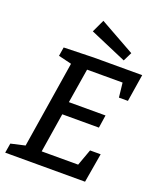

<svg xmlns="http://www.w3.org/2000/svg" viewBox="-165 -1022 933 1123"><g transform="rotate(20 301.5 -460.5)"><path d="M103 -80 189 -620 107 -640 116 -695 302 -700H603L576 -530H520L510 -620H289L254 -405H482L470 -325H242L203 -80H430L467 -182H533L502 0H5L15 -60ZM472 -744 244 -842 281 -921 499 -799Z"/></g></svg>

Font: Bitter
Style: Italic
Weight: 400
Italic angle: -9°
Designer: Sol Matas
Foundry: Sol Matas
Version: Version 1.001